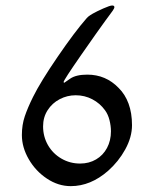

<svg xmlns="http://www.w3.org/2000/svg" viewBox="-20 -646 539 681"><path d="M287.1 -581.1Q292.5 -587.4 299.6 -591.8Q306.6 -596.2 309.1 -597.7Q322.8 -605.5 346.4 -616Q370.1 -626.5 377.9 -626.5Q385.7 -626.5 385.7 -620.6Q385.7 -616.7 379.9 -608.2Q374 -599.6 361.8 -583.5L353.5 -572.3Q328.1 -537.6 266.8 -449.5Q205.6 -361.3 205.6 -355Q205.6 -354 206.3 -353.3Q207 -352.5 208 -352.5Q208.5 -353 229.2 -367.2Q250 -381.3 289.6 -381.3Q355.5 -381.3 400.9 -334Q423.8 -311.5 436 -278.3Q448.2 -245.1 448.2 -202.1Q448.2 -159.7 424.3 -116.2Q400.4 -72.8 363.3 -40Q301.3 14.2 231 14.2Q186.5 14.2 146.5 -12.5Q106.4 -39.1 82 -81.3Q57.6 -123.5 57.6 -167Q57.6 -203.1 67.9 -233.4Q78.1 -263.7 97.2 -302.2Q123.5 -355.5 184.3 -444.3Q245.1 -533.2 287.1 -581.1ZM248.5 -308.1Q218.3 -308.1 191.7 -294.2Q165 -280.3 148.9 -255.1Q132.8 -230 132.8 -197.8Q132.8 -161.6 150.1 -131.3Q167.5 -101.1 197.8 -83.5Q228 -65.9 264.2 -65.9Q295.9 -65.9 320.8 -80.6Q345.7 -95.2 359.6 -121.3Q373.5 -147.5 373.5 -180.2Q373.5 -199.2 368.4 -219.7Q363.3 -240.2 352.5 -254.9Q334.5 -279.8 307.4 -293.9Q280.3 -308.1 248.5 -308.1Z"/></svg>

Font: David Libre
Style: Regular
Weight: 400
Version: Version 1.000